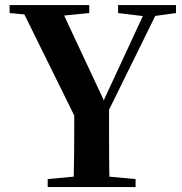

<svg xmlns="http://www.w3.org/2000/svg" viewBox="-20 -761 741 781"><path d="M174.1 0V-32.6L331.7 -47.3H371L531.5 -32.6V0ZM279 0Q280 -38.7 280.5 -71.6Q281 -104.4 281.5 -140.8Q282 -177.2 282 -224.4Q282 -271.5 282 -338.6H423.6Q423.6 -272.2 423.6 -225.1Q423.6 -177.9 423.8 -141.7Q423.9 -105.4 424.4 -72.1Q424.9 -38.7 425.9 0ZM301.1 -252.4 60.3 -740.5H220.9L416.7 -321.9H388.1L395.3 -338.3L581.8 -740.5H633.3L393 -252.4ZM19.1 -707.9V-740.5H343.2V-707.9L205.3 -694.2H165.6ZM460.4 -707.9V-740.5H696V-707.9L596.5 -694.2H573.4Z"/></svg>

Font: Early Summer Mincho VF
Style: Regular
Weight: 250
Designer: GuiWonder
Version: Version 1.002